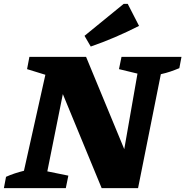

<svg xmlns="http://www.w3.org/2000/svg" viewBox="-35 -966 952 986"><path d="M589 -674H897L886 -616Q862 -606 840 -598.5Q818 -591 791 -585L674 0H487L260 -550L302 -554L208 -86L316 -64L303 0H-15L-4 -58Q18 -68 41 -75.5Q64 -83 88 -89L198 -582L104 -611L116 -674H407L630 -135L591 -131L671 -588L576 -611ZM431 -727 399 -782 600 -946H621L679 -833Q618 -802 556.5 -775.5Q495 -749 431 -727Z"/></svg>

Font: Piazzolla Thin Black
Style: Italic
Weight: 900
Italic angle: -11.3°
Version: Version 2.005